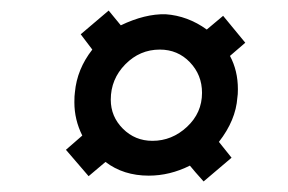

<svg xmlns="http://www.w3.org/2000/svg" viewBox="-20 -541 546 364"><path d="M431 -372Q431 -361 430 -356Q427 -313 395 -272L419 -242L366 -197Q348 -217 340 -227Q302 -208 262 -208Q214 -208 180 -234L148 -207L105 -257L136 -284Q121 -314 121 -347Q121 -360 122 -366Q126 -410 155 -447L133 -476L186 -521L209 -493Q255 -515 294 -514Q336 -511 372 -485L403 -511L445 -460L416 -435Q431 -407 431 -372ZM269 -274Q306 -274 334.5 -300.5Q363 -327 363 -365Q363 -399 340 -423Q317 -447 283 -447Q245 -447 217.5 -419Q190 -391 190 -352Q190 -320 213 -297Q236 -274 269 -274Z"/></svg>

Font: Josefin Sans SemiBold
Style: Italic
Weight: 600
Italic angle: -7°
Designer: Santiago Orozco
Foundry: Typemade
Version: Version 2.000